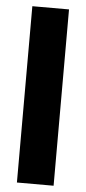

<svg xmlns="http://www.w3.org/2000/svg" viewBox="-53 -758 353 789"><g transform="rotate(5 123.5 -363.5)"><path d="M199.2 -727.3H47.9V0H199.2Z"/></g></svg>

Font: RED Number
Style: Bold
Weight: 700
Designer: RED UED
Foundry: rsms
Version: Version 1.003;FEAKit 1.0